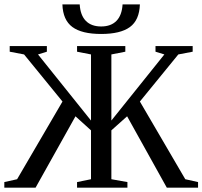

<svg xmlns="http://www.w3.org/2000/svg" viewBox="-20 -868 936 888"><path d="M400.9 -265.1 329.1 -330.1 144.5 0H0V-25.9L59.1 -39.1L269 -398.4L91.3 -616.2L24.9 -628.9V-654.8H196.8V-628.9L155.8 -616.2L400.9 -310.5V-616.2L336.4 -628.9V-654.8H559.6V-628.9L495.1 -616.2V-310.5L740.2 -616.2L699.2 -628.9V-654.8H871.1V-628.9L804.7 -616.2L627 -398.4L836.9 -39.1L896 -25.9V0H751.5L567.9 -330.1L495.1 -265.1V-39.1L569.3 -25.9V0H336.4V-25.9L400.9 -39.1ZM447.8 -710.9Q358.4 -710.9 314.7 -743.2Q271 -775.4 268.6 -847.7H348.6Q351.6 -797.4 377 -771.5Q402.3 -745.6 447.8 -745.6Q493.2 -745.6 518.6 -771.5Q543.9 -797.4 546.9 -847.7H627Q624.5 -774.9 580.8 -742.9Q537.1 -710.9 447.8 -710.9Z"/></svg>

Font: Liberation Serif
Style: Regular
Weight: 400
Designer: Steve Matteson
Foundry: Ascender Corporation
Version: Version 2.1.5